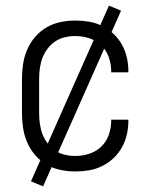

<svg xmlns="http://www.w3.org/2000/svg" viewBox="-20 -601 540 682"><path d="M247 8Q221 8 194.5 2.5Q168 -3 145 -16.5Q122 -30 104.5 -50.5Q87 -71 76.5 -95.5Q66 -120 62 -146.5Q58 -173 58 -200V-320Q58 -347 62 -373.5Q66 -400 76.5 -424.5Q87 -449 104.5 -469.5Q122 -490 145 -503.5Q168 -517 194.5 -522.5Q221 -528 247 -528Q272 -528 296 -524Q320 -520 342.5 -509Q365 -498 383 -481Q401 -464 413 -442.5Q425 -421 430.5 -397Q436 -373 436 -348V-344H375V-347Q375 -373 366.5 -397.5Q358 -422 340 -439.5Q322 -457 297.5 -465Q273 -473 247 -473Q228 -473 209.5 -468.5Q191 -464 175.5 -453.5Q160 -443 148.5 -427.5Q137 -412 130.5 -394.5Q124 -377 121.5 -358Q119 -339 119 -320V-200Q119 -181 121.5 -162Q124 -143 130.5 -125.5Q137 -108 148.5 -92.5Q160 -77 175.5 -66.5Q191 -56 209.5 -51.5Q228 -47 247 -47Q273 -47 297.5 -55Q322 -63 340 -80.5Q358 -98 366.5 -122.5Q375 -147 375 -173V-176H436V-172Q436 -147 430.5 -123Q425 -99 413 -77.5Q401 -56 383 -39Q365 -22 342.5 -11Q320 0 296 4Q272 8 247 8ZM133 61 90 43 367 -581 410 -563Z"/></svg>

Font: Iosevka Fixed Light
Style: Regular
Weight: 300
Monospace: yes
Designer: Belleve Invis
Foundry: Belleve Invis
Version: Version 32.3.0